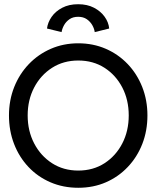

<svg xmlns="http://www.w3.org/2000/svg" viewBox="-20 -877 762 909"><path d="M111 -330.5Q111 -257 141.8 -198Q172.5 -139 226.5 -104.2Q280.5 -69.5 350.5 -69.5Q421 -69.5 474.8 -104.2Q528.5 -139 559 -198Q589.5 -257 589.5 -330.5Q589.5 -404 559 -462.8Q528.5 -521.5 474.8 -556Q421 -590.5 350.5 -590.5Q280.5 -590.5 226.5 -556Q172.5 -521.5 141.8 -462.8Q111 -404 111 -330.5ZM22.5 -330.5Q22.5 -402.5 47.2 -464.8Q72 -527 116.5 -573.5Q161 -620 220.8 -646Q280.5 -672 350.5 -672Q421 -672 480.8 -646Q540.5 -620 584.8 -573.5Q629 -527 653.5 -464.8Q678 -402.5 678 -330.5Q678 -258 653.8 -195.8Q629.5 -133.5 585.2 -86.8Q541 -40 481.5 -14Q422 12 350.5 12Q279 12 218.8 -14Q158.5 -40 114.5 -86.8Q70.5 -133.5 46.5 -195.8Q22.5 -258 22.5 -330.5ZM271.5 -725 202.5 -742Q206 -770.5 224.2 -797Q242.5 -823.5 274.5 -840.2Q306.5 -857 350 -857Q393 -857 424.8 -840.5Q456.5 -824 475.2 -798Q494 -772 497 -742L428.5 -725Q426.5 -741 417 -757.8Q407.5 -774.5 391 -786Q374.5 -797.5 350 -797.5Q325.5 -797.5 309 -786Q292.5 -774.5 283.2 -757.8Q274 -741 271.5 -725Z"/></svg>

Font: League Spartan Thin
Style: Regular
Weight: 400
Version: Version 2.002